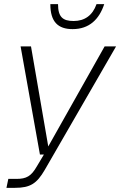

<svg xmlns="http://www.w3.org/2000/svg" viewBox="-20 -753 578 923"><path d="M329 -613C409 -613 457 -660 481 -733H444C425 -679 387 -652 334 -652C282 -652 259 -671 259 -733H222C222 -648 259 -613 329 -613ZM11 150H52C126 150 157 129 195 64L538 -530H483L212 -49L129 -530H79L172 -10H191L157 47C130 94 107 107 59 107H20Z"/></svg>

Font: Geist ExtraLight
Style: Italic
Weight: 200
Italic angle: -12°
Designer: Basement.studio, Andrés Briganti, Mateo Zaragoza
Foundry: Basement.studio, Vercel, Andrés Briganti, Guido Ferreyra, Mateo Zaragoza
Version: Version 1.500